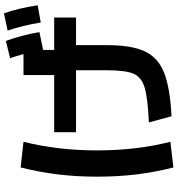

<svg xmlns="http://www.w3.org/2000/svg" viewBox="17 -876 903 978"><g transform="rotate(-90 469.0 -386.5)"><path d="M600.6 -293V-451.2H285.2V-562.5H576.2V-718.8H683.1Q673.3 -753.9 662.1 -787.1L750 -808.6Q779.3 -729.5 794.9 -637.7L705.1 -619.1L704.1 -624.5V-562.5H869.1V-451.2H728.5V-293Q728.5 -168 696.8 -100.6Q665 -33.2 588.4 -2.7Q511.7 27.8 366.2 35.2L335 -80.1Q459.5 -85.9 512.2 -101.6Q564.9 -117.2 582.8 -158Q600.6 -198.7 600.6 -293ZM58.6 -344.7Q58.6 -448.7 70.1 -543.2Q81.5 -637.7 105.5 -733.4L236.3 -718.8Q192.4 -544.4 192.4 -344.7Q192.4 -143.6 236.3 29.3L105.5 44.9Q81.1 -51.3 69.8 -145.3Q58.6 -239.3 58.6 -344.7ZM802.7 -799.8 890.6 -818.4Q904.8 -778.3 914.3 -737.3Q923.8 -696.3 931.6 -646.5L843.8 -630.9Q829.6 -719.7 802.7 -799.8Z"/></g></svg>

Font: Pretendard JP
Style: Bold
Weight: 700
Designer: Base glyphs from Inter by Rasmus Andersson; Hangeul glyphs from Noto Sans CJK(Source Han Sans) by Jang Soo-young and Kan
Foundry: Kil Hyung-jin
Version: Version 1.309